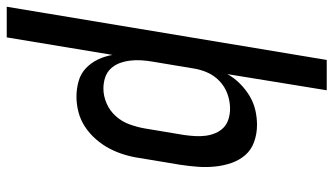

<svg xmlns="http://www.w3.org/2000/svg" viewBox="-260 -545 990 570"><g transform="rotate(90 235.0 -260.0)"><path d="M-30 215 128 -735H218L170 -440Q181 -460 198 -477Q215 -494 235 -506Q255 -518 277 -523Q299 -528 321 -528Q347 -528 371 -519.5Q395 -511 410.5 -493Q426 -475 434 -451.5Q442 -428 444.5 -402.5Q447 -377 445 -351Q443 -325 439 -299L419 -179Q416 -157 409 -134Q402 -111 391 -90Q380 -69 363.5 -50Q347 -31 326.5 -17.5Q306 -4 283 2Q260 8 237 8Q213 8 190.5 1.5Q168 -5 152 -20.5Q136 -36 126.5 -56Q117 -76 113 -99L61 215ZM213 -72Q235 -72 257 -81.5Q279 -91 295 -109Q311 -127 319 -149Q327 -171 331 -193L351 -313Q353 -328 354 -344Q355 -360 353 -375.5Q351 -391 345 -405Q339 -419 328.5 -429Q318 -439 303 -443.5Q288 -448 273 -448Q251 -448 229.5 -440.5Q208 -433 191 -417Q174 -401 165 -380Q156 -359 153 -338L133 -218Q130 -201 129 -184Q128 -167 130 -151Q132 -135 137.5 -120Q143 -105 154 -93.5Q165 -82 180.5 -77Q196 -72 213 -72Z"/></g></svg>

Font: Iosevka SS04 Medium Oblique
Style: Regular
Weight: 500
Italic angle: -9°
Monospace: yes
Designer: Belleve Invis
Foundry: Belleve Invis
Version: Version 19.0.0; ttfautohint (v1.8.4)